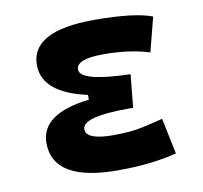

<svg xmlns="http://www.w3.org/2000/svg" viewBox="-65 -597 717 677"><g transform="rotate(-10 293.0 -258.5)"><path d="M305.7 9.8Q72.8 9.8 72.8 -128.4Q72.8 -233.4 246.6 -253.4V-270.5Q87.4 -305.7 87.4 -405.3Q87.4 -527.3 313.5 -527.3Q458 -527.3 521 -502.9L489.3 -379.9Q418.5 -402.3 324.2 -402.3Q227.5 -402.3 227.5 -364.7Q227.5 -321.3 407.2 -316.4L395.5 -198.2H379.9Q212.9 -198.2 212.9 -153.8Q212.9 -115.2 309.6 -115.2Q373 -115.2 414.8 -124.5Q456.5 -133.8 489.3 -142.1L516.1 -13.7Q475.6 -2.9 422.6 3.4Q369.6 9.8 305.7 9.8Z"/></g></svg>

Font: Caskaydia Cove
Style: Bold
Weight: 700
Monospace: yes
Designer: Aaron Bell
Foundry: Saja Typeworks
Version: Version 4.300; ttfautohint (v1.8.3)